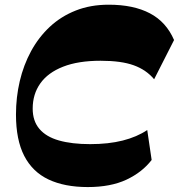

<svg xmlns="http://www.w3.org/2000/svg" viewBox="-20 -763 742 797"><path d="M344.3 13.5Q248.3 13.5 181.6 -17.9Q115 -49.3 80.6 -115.9Q46.3 -182.5 46.3 -287.3Q46.3 -359 62 -426.1Q77.8 -493.2 109 -550.7Q140.3 -608.2 186.6 -651.6Q233 -695 294.3 -719.2Q355.5 -743.5 431.3 -743.5Q534.3 -743.5 602.2 -707.7Q670.2 -672 702.5 -596.8L619.8 -434Q587 -473.3 535.1 -492Q483.3 -510.8 397.5 -510.8Q304.5 -510.8 241.8 -486.1Q179 -461.5 147.4 -416.9Q115.7 -372.3 115.7 -312.2Q115.7 -260.7 143.6 -227.9Q171.5 -195 224.9 -179.9Q278.3 -164.7 354.3 -164.7Q430.5 -164.7 489.4 -179.6Q548.3 -194.5 591.2 -223.2L609.5 -99Q570.2 -47.8 504.7 -17.1Q439.3 13.5 344.3 13.5Z"/></svg>

Font: Savate ExtraLight
Style: Italic
Weight: 200
Italic angle: -11°
Designer: Max Esnée
Foundry: Plomb Type
Version: Version 2.000